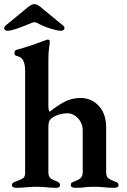

<svg xmlns="http://www.w3.org/2000/svg" viewBox="-40 -894 605 917"><path d="M17 -10Q17 -17 22.5 -21Q28 -25 40 -29Q62 -37 71 -43.5Q80 -50 80 -68V-555Q80 -586 71.5 -604Q63 -622 39 -627Q29 -629 29 -642Q29 -653 38 -656Q81 -666 178 -702Q184 -705 188 -705Q198 -705 198 -695Q198 -689 194.5 -666.5Q191 -644 191 -604V-391Q191 -367 197 -360Q233 -389 267.5 -407.5Q302 -426 345 -426Q398 -426 432.5 -387.5Q467 -349 467 -286V-71Q467 -52 476 -44Q485 -36 504 -29Q516 -25 521 -21Q526 -17 526 -10Q526 3 505 3Q475 3 454 0Q430 -2 411 -2Q390 -2 368 0Q350 3 320 3Q298 3 298 -11Q298 -18 303 -21.5Q308 -25 319 -29Q336 -35 345.5 -44Q355 -53 355 -72V-271Q355 -305 332.5 -329Q310 -353 282 -353Q264 -353 244 -347.5Q224 -342 209 -331Q198 -323 194.5 -313.5Q191 -304 191 -283V-69Q192 -51 200.5 -43.5Q209 -36 226 -30Q247 -23 247 -11Q247 3 229 3Q201 3 178 0Q150 -2 134 -2Q117 -2 89 0Q67 3 37 3Q28 3 22.5 -0.5Q17 -4 17 -10ZM-20 -759Q-20 -766 -12 -773L78 -847Q95 -862 104.5 -868Q114 -874 124 -874Q134 -874 143.5 -868Q153 -862 170 -847L260 -773Q268 -768 268 -759Q268 -754 263 -750.5Q258 -747 250 -747Q235 -747 201 -757.5Q167 -768 136 -785Q130 -788 125 -788Q120 -788 112 -785Q22 -747 -2 -747Q-20 -747 -20 -759Z"/></svg>

Font: EB Garamond SemiBold
Style: Regular
Weight: 600
Designer: Georg Duffner and Octavio Pardo
Foundry: Georg Duffner
Version: Version 1.000